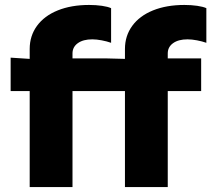

<svg xmlns="http://www.w3.org/2000/svg" viewBox="-20 -756 864 776"><path d="M340 -736Q368 -736 392 -732.5Q416 -729 429 -723V-583Q412 -589 391 -593Q370 -597 353 -597Q316 -597 294.5 -581.5Q273 -566 273 -540V-520H408L485 -518V-558Q485 -611 514.5 -651.5Q544 -692 598.5 -714Q653 -736 725 -736Q753 -736 777 -732.5Q801 -729 814 -723V-583Q797 -589 776 -593Q755 -597 738 -597Q701 -597 679.5 -581.5Q658 -566 658 -540V-520H793V-388H658V0H485V-388H273V0H100V-388H23V-523L100 -518V-558Q100 -611 129.5 -651.5Q159 -692 213.5 -714Q268 -736 340 -736Z"/></svg>

Font: Non Bureau Extended
Style: Bold
Weight: 700
Width: 7
Designer: Jona Saucedo
Foundry: Non Foundry
Version: Version 1.000; ttfautohint (v1.8.4)